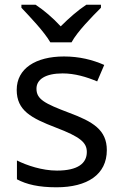

<svg xmlns="http://www.w3.org/2000/svg" viewBox="-20 -786 519 816"><path d="M194 -606H284C308 -651 371 -715 409 -753V-766H347C312 -743 274 -710 238 -674C205 -710 166 -743 131 -766H71V-753C107 -715 168 -651 194 -606ZM434 -148C434 -234 375 -269 273 -307C170 -346 135 -364 135 -409C135 -449 174 -474 246 -474C298 -474 348 -459 393 -440L423 -510C373 -532 317 -546 252 -546C132 -546 51 -495 51 -404C51 -316 113 -284 217 -244C322 -204 349 -180 349 -140C349 -92 311 -61 222 -61C159 -61 94 -83 52 -104V-24C93 -2 145 10 220 10C351 10 434 -44 434 -148Z"/></svg>

Font: Noto Sans Tifinagh Agraw Imazighen
Style: Regular
Weight: 400
Designer: JamraPatel
Foundry: JamraPatel LLC
Version: Version 2.006